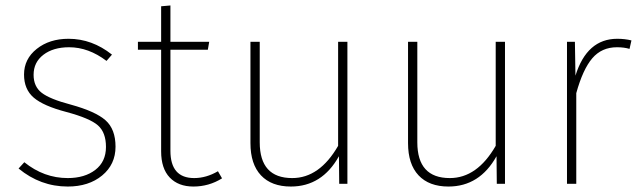

<svg xmlns="http://www.w3.org/2000/svg" viewBox="-20 -673 2346 703"><path d="M231 -531Q317 -531 390 -473L370 -450Q304 -500 233 -500Q175 -500 139 -472.5Q103 -445 103 -399Q103 -356 133 -333Q163 -310 239 -290Q330 -265 366.5 -232.5Q403 -200 403 -136Q403 -71 354 -30.5Q305 10 228 10Q128 10 48 -56L69 -79Q141 -21 228 -21Q290 -21 329 -51Q368 -81 368 -135Q368 -188 338.5 -214Q309 -240 223 -263Q139 -285 103.5 -315.5Q68 -346 68 -400Q68 -457 114.5 -494Q161 -531 231 -531Z M778 -46 793 -20Q745 10 688 10Q633 10 601.5 -23Q570 -56 570 -119V-491H485V-520H570V-650L604 -653V-520H746L741 -491H604V-121Q604 -21 691 -21Q735 -21 778 -46Z M1252 0H1222L1221 -101Q1159 10 1045 10Q974 10 935.5 -31Q897 -72 897 -149V-520H931V-152Q931 -21 1050 -21Q1150 -21 1218 -139V-520H1252Z M1829 0H1799L1798 -101Q1736 10 1622 10Q1551 10 1512.5 -31Q1474 -72 1474 -149V-520H1508V-152Q1508 -21 1627 -21Q1727 -21 1795 -139V-520H1829Z M2240 -531Q2268 -531 2292 -525L2285 -494Q2265 -500 2239 -500Q2183 -500 2148.5 -459.5Q2114 -419 2090 -332V0H2056V-520H2085L2087 -396Q2129 -531 2240 -531Z"/></svg>

Font: FiraSans
Style: Regular
Weight: 200
Designer: Carrois Corporate & Edenspiekermann AG
Foundry: Carrois Corporate GbR & Edenspiekermann AG
Version: Version 3.106;PS 003.106;hotconv 1.0.70;makeotf.lib2.5.58329